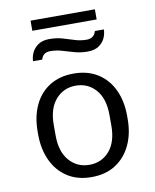

<svg xmlns="http://www.w3.org/2000/svg" viewBox="-91 -891 782 970"><g transform="rotate(-10 300.0 -406.0)"><path d="M300 10Q228 10 176.5 -23.5Q125 -57 98 -115.5Q71 -174 71 -248V-264Q71 -340 98 -398Q125 -456 176.5 -488.5Q228 -521 300 -521Q373 -521 424.5 -488Q476 -455 503 -397Q530 -339 530 -264V-248Q530 -172 502.5 -114Q475 -56 424 -23Q373 10 300 10ZM300 -53Q363 -53 403 -99Q443 -145 443 -229V-283Q443 -367 403 -413Q363 -459 300 -459Q238 -459 197.5 -413Q157 -367 157 -283V-229Q157 -145 197.5 -99Q238 -53 300 -53ZM133 -770V-822H463V-770ZM110 -618Q110 -639 120 -661Q130 -683 152 -698.5Q174 -714 210 -714Q247 -714 277.5 -705Q308 -696 336.5 -687Q365 -678 396 -678Q415 -678 427 -687Q439 -696 444 -714H490Q490 -693 480.5 -671Q471 -649 449 -633.5Q427 -618 391 -618Q354 -618 323 -627Q292 -636 263 -644.5Q234 -653 204 -653Q185 -653 173.5 -644.5Q162 -636 157 -618Z"/></g></svg>

Font: Chivo Mono Medium Light
Style: Regular
Weight: 300
Monospace: yes
Version: Version 1.008